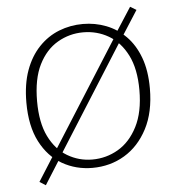

<svg xmlns="http://www.w3.org/2000/svg" viewBox="-57 -819 866 944"><g transform="rotate(-5 376.0 -347.0)"><path d="M620 -766 650 -748 570 -623 562 -612 218 -68 213 -58 131 72 101 53 184 -78 191 -88 535 -631 540 -642ZM367 7Q286 7 218.5 -31.5Q151 -70 111 -147.5Q71 -225 71 -341Q71 -432 95.5 -499.5Q120 -567 163.5 -612.5Q207 -658 263 -680Q319 -702 381 -702Q441 -702 495.5 -681Q550 -660 592 -617.5Q634 -575 658 -510.5Q682 -446 682 -358Q682 -241 639.5 -159.5Q597 -78 526 -35.5Q455 7 367 7ZM370 -34Q439 -34 498 -68.5Q557 -103 593.5 -174.5Q630 -246 630 -354Q630 -459 595.5 -527Q561 -595 504 -628Q447 -661 379 -661Q311 -661 252.5 -627Q194 -593 159 -523Q124 -453 124 -343Q124 -237 157.5 -169Q191 -101 247.5 -67.5Q304 -34 370 -34Z"/></g></svg>

Font: Bitter Thin Light
Style: Regular
Weight: 300
Version: Version 2.002